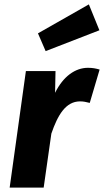

<svg xmlns="http://www.w3.org/2000/svg" viewBox="-20 -855 474 875"><path d="M385 -835 153 -703 188 -622 433 -717ZM381 -546C323 -546 268 -507 231 -432L233 -531H98L24 0H179L214 -246C243 -330 279 -393 345 -393C361 -393 373 -390 389 -386L434 -538C417 -543 402 -546 381 -546Z"/></svg>

Font: Fira Sans
Style: Bold Italic
Weight: 700
Italic angle: -8°
Designer: bBox Type GmbH & Carrois Corporate GbR & Edenspiekermann AG
Foundry: bBox Type GmbH & Carrois Corporate GbR & Edenspiekermann AG
Version: Version 4.301;PS 004.301;hotconv 1.0.88;makeotf.lib2.5.64775